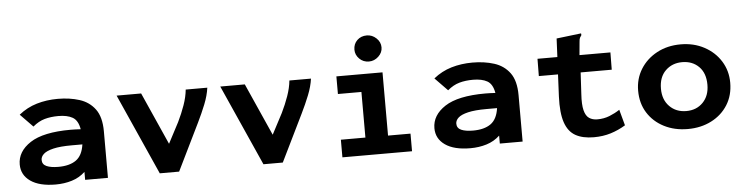

<svg xmlns="http://www.w3.org/2000/svg" viewBox="-44 -891 4288 1107"><g transform="rotate(-5 2100.0 -338.0)"><path d="M240 12Q146 12 94.5 -24Q43 -60 43 -121Q43 -196 118.5 -245.5Q194 -295 353 -295Q364 -295 379 -294.5Q394 -294 411 -293Q402 -345 371 -362.5Q340 -380 289 -380Q245 -380 209.5 -370Q174 -360 141 -332L68 -407Q115 -445 172 -462Q229 -479 294 -479Q363 -479 419.5 -461Q476 -443 509.5 -397.5Q543 -352 543 -269V0H411V-46Q378 -15 334 -1.5Q290 12 240 12ZM171 -136Q171 -110 196 -99Q221 -88 264 -88Q329 -88 366.5 -114.5Q404 -141 413 -205Q396 -205 380 -205Q364 -205 352 -205Q284 -205 244.5 -195.5Q205 -186 188 -170.5Q171 -155 171 -136Z M843 0 634 -468H776L911 -165L974 -285Q997 -332 1013.5 -379Q1030 -426 1034 -468H1159Q1153 -423 1133 -373Q1113 -323 1088 -272L955 0Z M1443 0 1234 -468H1376L1511 -165L1574 -285Q1597 -332 1613.5 -379Q1630 -426 1634 -468H1759Q1753 -423 1733 -373Q1713 -323 1688 -272L1555 0Z M1900 0V-102H2042V-366H1906V-468H2173V-102H2303V0ZM2101 -537Q2068 -537 2045.5 -559.5Q2023 -582 2023 -612Q2023 -645 2045 -666.5Q2067 -688 2101 -688Q2132 -688 2156 -665.5Q2180 -643 2180 -612Q2180 -582 2156 -559.5Q2132 -537 2101 -537Z M2640 12Q2546 12 2494.5 -24Q2443 -60 2443 -121Q2443 -196 2518.5 -245.5Q2594 -295 2753 -295Q2764 -295 2779 -294.5Q2794 -294 2811 -293Q2802 -345 2771 -362.5Q2740 -380 2689 -380Q2645 -380 2609.5 -370Q2574 -360 2541 -332L2468 -407Q2515 -445 2572 -462Q2629 -479 2694 -479Q2763 -479 2819.5 -461Q2876 -443 2909.5 -397.5Q2943 -352 2943 -269V0H2811V-46Q2778 -15 2734 -1.5Q2690 12 2640 12ZM2571 -136Q2571 -110 2596 -99Q2621 -88 2664 -88Q2729 -88 2766.5 -114.5Q2804 -141 2813 -205Q2796 -205 2780 -205Q2764 -205 2752 -205Q2684 -205 2644.5 -195.5Q2605 -186 2588 -170.5Q2571 -155 2571 -136Z M3355 11Q3290 11 3248.5 -12.5Q3207 -36 3188.5 -91Q3170 -146 3174 -240L3180 -368H3069L3070 -468H3185L3190 -575L3324 -591L3333 -592L3334 -582Q3329 -575 3325 -568Q3321 -561 3320 -544L3313 -468H3492L3491 -368H3311L3304 -243Q3300 -183 3308.5 -149.5Q3317 -116 3336.5 -103Q3356 -90 3384 -90Q3422 -90 3454.5 -103Q3487 -116 3514 -134L3539 -42Q3498 -17 3453 -3Q3408 11 3355 11Z M3899 11Q3822 11 3761.5 -20Q3701 -51 3666.5 -106Q3632 -161 3632 -234Q3632 -303 3666.5 -358.5Q3701 -414 3761.5 -446.5Q3822 -479 3899 -479Q3975 -479 4035.5 -446.5Q4096 -414 4130.5 -358.5Q4165 -303 4165 -234Q4165 -161 4130.5 -106Q4096 -51 4035.5 -20Q3975 11 3899 11ZM3899 -93Q3958 -93 3995.5 -131.5Q4033 -170 4033 -234Q4033 -301 3995.5 -338.5Q3958 -376 3899 -376Q3841 -376 3802.5 -338.5Q3764 -301 3764 -234Q3764 -170 3802 -131.5Q3840 -93 3899 -93Z"/></g></svg>

Font: Inconsolata Expanded ExtraBold
Style: Regular
Weight: 800
Width: 7
Monospace: yes
Designer: Raph Levien, Cyreal, Brenton Simpson
Foundry: Raph Levien, Cyreal, Google
Version: Version 3.001; ttfautohint (v1.8.2.53-6de2)